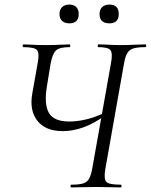

<svg xmlns="http://www.w3.org/2000/svg" viewBox="-20 -819 659 839"><path d="M292 0Q288 0 288 -6Q288 -12 292 -12Q326 -12 343.5 -17.5Q361 -23 369.5 -38.5Q378 -54 383 -82L465 -543Q473 -586 463 -599.5Q453 -613 410 -613Q407 -613 407 -619Q407 -625 410 -625Q431 -625 455.5 -623.5Q480 -622 508 -622Q539 -622 566.5 -623.5Q594 -625 615 -625Q619 -625 619 -619Q619 -613 615 -613Q582 -613 563.5 -607.5Q545 -602 536 -586.5Q527 -571 522 -542L440 -79Q433 -36 445 -24Q457 -12 507 -12Q511 -12 511 -6Q511 0 507 0Q484 0 457.5 -1Q431 -2 401 -2Q369 -2 341 -1Q313 0 292 0ZM255 -246Q179 -246 143.5 -291Q108 -336 121 -410L145 -545Q153 -589 141 -601Q129 -613 82 -613Q79 -613 79 -619Q79 -625 82 -625Q96 -625 111 -624Q126 -623 144 -622.5Q162 -622 185 -622Q218 -622 242 -623.5Q266 -625 284 -625Q287 -625 287 -619Q287 -613 284 -613Q239 -613 224 -598Q209 -583 201 -540L185 -442Q172 -364 193.5 -326Q215 -288 283 -288Q317 -288 355.5 -297Q394 -306 437 -326L443 -317Q391 -279 344.5 -262.5Q298 -246 255 -246ZM283 -717Q263 -717 251.5 -727.5Q240 -738 240 -758Q240 -777 251.5 -788Q263 -799 283 -799Q303 -799 313.5 -788Q324 -777 324 -758Q324 -717 283 -717ZM458 -717Q415 -717 415 -758Q415 -777 426.5 -788Q438 -799 458 -799Q499 -799 499 -758Q499 -717 458 -717Z"/></svg>

Font: Cormorant
Style: Italic
Weight: 400
Italic angle: -10°
Designer: Christian Thalmann (Catharsis Fonts)
Foundry: Catharsis Fonts
Version: Version 4.000